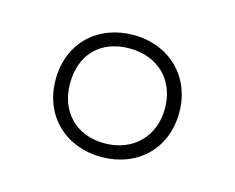

<svg xmlns="http://www.w3.org/2000/svg" viewBox="-54 -799 537 438"><g transform="rotate(15 214.0 -580.0)"><path d="M214 -436C298 -436 360 -493 360 -580C360 -665 298 -724 214 -724C130 -724 68 -667 68 -580C68 -493 131 -436 214 -436ZM213 -468C144 -468 102 -515 102 -580C102 -648 144 -692 213 -692C280 -692 326 -648 326 -580C326 -515 281 -468 213 -468Z"/></g></svg>

Font: Noto Sans Arabic ExtLt
Style: Regular
Weight: 200
Designer: Monotype Design Team, Nadine Chahine, Nizar Qandah and Khaled Hosny
Foundry: Monotype Imaging Inc.
Version: Version 2.012